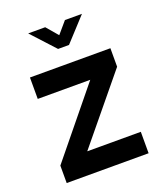

<svg xmlns="http://www.w3.org/2000/svg" viewBox="-129 -773 728 859"><g transform="rotate(-20 235.0 -344.0)"><path d="M430 0H40V-83L297 -398H47V-500H430V-412L175 -102H430ZM209 -577 107 -688H188L235 -633L282 -688H363L261 -577Z"/></g></svg>

Font: Kulim Park SemiBold
Style: Regular
Weight: 600
Designer: Noponies / Dale Sattler
Foundry: Noponies
Version: Version 1.000; ttfautohint (v1.8.3)